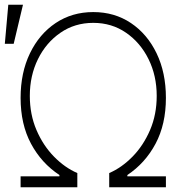

<svg xmlns="http://www.w3.org/2000/svg" viewBox="-42 -788 789 808"><path d="M44.7 0V-45.8H208.1V-51.5Q132.5 -101.2 88.6 -183.1Q44.7 -264.9 44.7 -376.1Q44.7 -482.2 84 -563.6Q123.2 -644.9 192.3 -691.1Q261.4 -737.2 350.5 -737.2Q440 -737.2 508.9 -691.1Q577.8 -644.9 617 -563.6Q656.2 -482.2 656.2 -376.1Q656.2 -264.9 612.6 -183.1Q568.9 -101.2 494 -51.5V-45.8H656.2V0H417.6V-59.7Q470.2 -82.4 515.8 -128.9Q561.4 -175.4 589.5 -240.8Q617.5 -306.1 617.5 -384.6Q617.5 -469.5 583.1 -539.1Q548.7 -608.7 488.5 -650.2Q428.3 -691.8 350.5 -691.8Q272.7 -691.8 212.4 -650.2Q152 -608.7 117.7 -539.1Q83.5 -469.5 83.5 -384.6Q83.5 -306.1 111.5 -240.8Q139.6 -175.4 185.2 -128.9Q230.8 -82.4 283.4 -59.7V0ZM-21.7 -603.7 -7.1 -768.1H54.7L15.6 -603.7Z"/></svg>

Font: Inter UI Extra Light
Style: Regular
Weight: 200
Designer: Rasmus Andersson
Foundry: rsms
Version: 3.2;8d6f07862